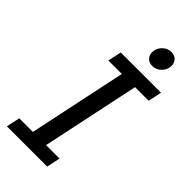

<svg xmlns="http://www.w3.org/2000/svg" viewBox="-272 -938 998 998"><g transform="rotate(45 227.0 -439.0)"><path d="M11 0 27 -75H127L241 -615H142L158 -690H454L438 -615H338L224 -75H323L307 0ZM272 -806Q272 -835 293 -856.5Q314 -878 343 -878Q367 -878 380.5 -863.5Q394 -849 394 -827Q394 -799 373 -777.5Q352 -756 323 -756Q299 -756 285.5 -770.5Q272 -785 272 -806Z"/></g></svg>

Font: Radio Canada
Style: Italic
Weight: 400
Italic angle: -12°
Designer: Charles Daoud, Etienne Aubert Bonn, Alexandre Saumier Demers, Jacques Le Bailly
Foundry: Radio-Canada
Version: Version 2.104;gftools[0.9.28.dev5+ged2979d]